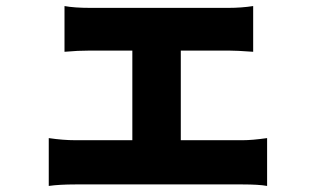

<svg xmlns="http://www.w3.org/2000/svg" viewBox="-20 -576 1040 634"><path d="M781 -113Q813 -113 862 -120V38Q835 33 781 33H229Q176 33 141 38V-120Q188 -113 229 -113H417V-409H278Q237 -409 193 -405V-556Q226 -550 278 -550H734Q777 -550 816 -556V-405Q762 -409 734 -409H577V-113Z"/></svg>

Font: KaiGen Gothic KR Heavy
Style: Heavy
Weight: 900
Designer: Ryoko NISHIZUKA  (kana & ideographs); Paul D. Hunt (Latin, Greek & Cyrillic); Wenlong ZHANG  (bopomofo); Sandoll Communi
Foundry: Adobe Systems Incorporated
Version: Version 1.002 March 28, 2018